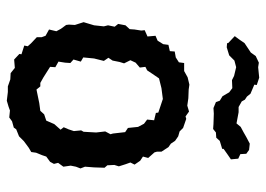

<svg xmlns="http://www.w3.org/2000/svg" viewBox="-126 -622 763 550"><g transform="rotate(90 255.0 -347.5)"><path d="M269 14 244 11H228L208 4L190 3L175 -9L151 -7L135 -22L136 -28L111 -36L113 -46L105 -55L87 -72V-86L83 -97L65 -107L70 -128L63 -141L52 -156L51 -164L52 -181L44 -206L53 -236L56 -264L53 -276L57 -295L49 -305L53 -326L64 -338L65 -352L68 -371L67 -381L85 -389L83 -412L97 -418L107 -434L109 -449L127 -453L128 -467L145 -470L159 -479L161 -494H184L202 -504L223 -509L237 -507L262 -506L283 -503L300 -508L314 -498L321 -500L347 -491L357 -481L371 -477L384 -468L392 -456L402 -449L415 -429V-416L417 -409L433 -391L429 -376L441 -368L452 -352L446 -340L451 -326L457 -307L453 -294L454 -274L461 -266L460 -236L458 -210L463 -197L458 -184L455 -169L458 -148L447 -133L450 -121L444 -110L429 -99L425 -87L418 -70L416 -56L404 -49L385 -35L371 -21L351 -13L346 -6L328 -1L317 7L297 5L286 9ZM237 -71 276 -79 298 -82 308 -93 326 -99 336 -122 352 -140 345 -149 351 -163 356 -178 354 -199 358 -206 360 -242 357 -268 365 -283 363 -290 359 -325 347 -333 344 -362 335 -379 323 -388 325 -408 304 -413 303 -420 264 -433 233 -429 205 -422 192 -403 182 -388 172 -383 174 -367 160 -355 153 -340 162 -322 158 -309 154 -289 146 -277 155 -264 148 -236 145 -205 157 -198 151 -177 161 -168 160 -153 157 -134 173 -125 172 -110 202 -91 218 -82H228ZM256 -604 245 -623 233 -632 210 -631 198 -637 173 -643 154 -638 139 -623 116 -616 104 -617V-620L84 -639L93 -651L104 -667L116 -675L131 -685L141 -699L160 -708L173 -706L203 -709L224 -702L223 -695L249 -684L257 -674L266 -668L271 -659L287 -650H302L334 -644L344 -656L359 -664L373 -672L392 -682L410 -680L421 -672L422 -655L435 -649L437 -628L421 -617L407 -607V-603L384 -596L375 -586L360 -585L350 -577L336 -578L306 -579L290 -578L273 -585L269 -596Z"/></g></svg>

Font: Winky Rough
Style: Regular
Weight: 400
Designer: Simon Atzbach
Foundry: typofactur
Version: Version 1.206